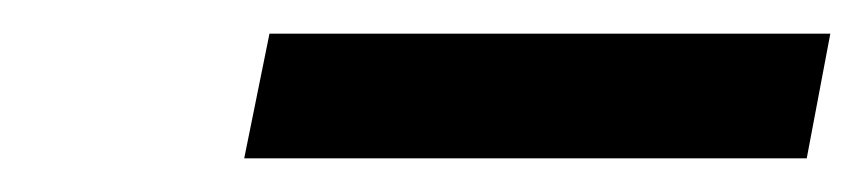

<svg xmlns="http://www.w3.org/2000/svg" viewBox="-20 -719 513 114"><path d="M125 -625 140 -699H473L459 -625Z"/></svg>

Font: REM
Style: Italic
Weight: 400
Italic angle: -11°
Designer: Octavio Pardo
Foundry: Ashler Design
Version: Version 1.005;gftools[0.9.28]